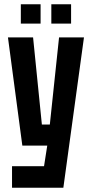

<svg xmlns="http://www.w3.org/2000/svg" viewBox="-20 -734 428 894"><path d="M36 140V40H185L200 -56H84L17 -560H134L175 -154H212L255 -560H371L275 140ZM77 -624V-714H169V-624ZM219 -624V-714H311V-624Z"/></svg>

Font: Tektur Condensed Medium
Style: Regular
Weight: 500
Width: 3
Designer: Adam Jagosz
Foundry: Adam Jagosz
Version: Version 1.005;gftools[0.9.30]